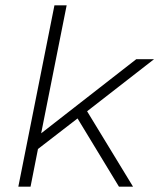

<svg xmlns="http://www.w3.org/2000/svg" viewBox="-20 -703 600 723"><path d="M308 -284 481 0H428L272 -257L123 -142L95 0H49L185 -683H231L135 -201L493 -480H560Z"/></svg>

Font: Montserrat Ace
Style: Light Italic
Weight: 300
Italic angle: -11.3°
Designer: Julieta Ulanovsky
Foundry: Julieta Ulanovsky
Version: Version 1